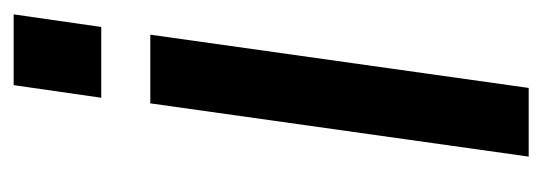

<svg xmlns="http://www.w3.org/2000/svg" viewBox="-270 -504 775 274"><g transform="rotate(-90 117.0 -367.5)"><path d="M204 -540 128 0H30L106 -540ZM233 -735 215 -610H114L132 -735Z"/></g></svg>

Font: Pathway Extreme Condensed Medium
Style: Italic
Weight: 500
Width: 3
Italic angle: -8°
Version: Version 1.001;gftools[0.9.26]